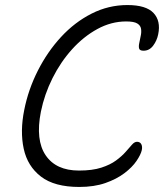

<svg xmlns="http://www.w3.org/2000/svg" viewBox="-20 -731 650 761"><path d="M294 10Q196 10 142.5 -31Q89 -72 74 -141.5Q59 -211 76 -295Q92 -376 130 -451Q168 -526 222 -584.5Q276 -643 343 -677Q410 -711 485 -711Q559 -711 588.5 -679.5Q618 -648 607 -595Q602 -570 587 -550Q572 -530 549 -530Q534 -530 531.5 -538.5Q529 -547 532 -560.5Q535 -574 538 -590Q541 -604 539 -617Q537 -630 524 -638Q511 -646 480 -646Q421 -646 366 -616Q311 -586 265.5 -535.5Q220 -485 188 -421Q156 -357 142 -288Q120 -176 161 -115.5Q202 -55 293 -55Q346 -55 381.5 -66.5Q417 -78 440 -95Q463 -112 478 -129Q493 -146 503 -157.5Q513 -169 523 -169Q535 -169 540 -159.5Q545 -150 542 -136Q538 -118 521 -93Q504 -68 473 -44.5Q442 -21 397.5 -5.5Q353 10 294 10Z"/></svg>

Font: Shantell Sans Normal
Style: Italic
Weight: 300
Italic angle: -11.31°
Designer: Stephen Nixon, Anya Danilova, Shantell Martin
Foundry: Arrow Type
Version: Version 1.008;[a672d596b]